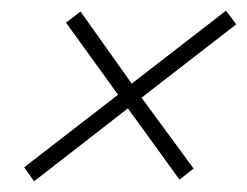

<svg xmlns="http://www.w3.org/2000/svg" viewBox="-20 -467 467 363"><path d="M44.4 -124.2 25.8 -150.8 203.2 -287.9 104.8 -424.2 132.3 -445.2 229 -308.9 407.3 -446.8 426.6 -421 247.6 -282.3 346 -148.4 319.4 -127.4 221.8 -262.1Z"/></svg>

Font: Playfair 5pt SemiExpanded Light SemiBold
Style: Italic
Weight: 600
Italic angle: -15.6°
Version: Version 2.001;gftools[0.9.30]